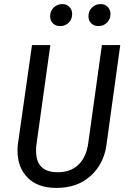

<svg xmlns="http://www.w3.org/2000/svg" viewBox="-20 -910 628 942"><path d="M502 -197Q489 -105 424 -46.5Q359 12 257 12Q165 12 115.5 -38.5Q66 -89 66 -169Q66 -192 68 -204L137 -689H227L159 -202Q157 -190 157 -169Q157 -65 263 -65Q328 -65 366 -103Q404 -141 413 -208L480 -689H570ZM226 -830Q226 -856 243.5 -873Q261 -890 286 -890Q307 -890 320.5 -876Q334 -862 334 -842Q334 -815 317 -798.5Q300 -782 275 -782Q253 -782 239.5 -795.5Q226 -809 226 -830ZM414 -830Q414 -856 431.5 -873Q449 -890 474 -890Q495 -890 508.5 -876Q522 -862 522 -842Q522 -816 505 -799Q488 -782 463 -782Q441 -782 427.5 -795.5Q414 -809 414 -830Z"/></svg>

Font: Fira Sans Condensed
Style: Italic
Weight: 400
Width: 3
Italic angle: -8°
Designer: bBox Type GmbH & Carrois Corporate GbR & Edenspiekermann AG
Foundry: bBox Type GmbH & Carrois Corporate GbR & Edenspiekermann AG
Version: Version 4.301